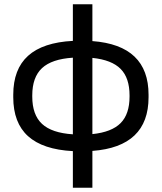

<svg xmlns="http://www.w3.org/2000/svg" viewBox="-20 -699 757 898"><path d="M42 -255.9Q42 -375.5 111.3 -438Q180.7 -500.5 320.8 -507.8V-679.2H412.1V-506.8Q674.8 -487.3 674.8 -255.9V-244.1Q674.8 -12.7 412.1 6.8V179.2H320.8V7.8Q180.7 0.5 111.3 -62Q42 -124.5 42 -244.1ZM130.9 -247.1Q130.9 -162.1 176.5 -119.6Q222.2 -77.1 320.8 -70.8V-429.2Q222.2 -422.9 176.5 -380.4Q130.9 -337.9 130.9 -252.9ZM412.1 -71.8Q502.4 -81.1 544.2 -123.3Q585.9 -165.5 585.9 -247.1V-252.9Q585.9 -334.5 544.2 -376.7Q502.4 -418.9 412.1 -428.2Z"/></svg>

Font: LT Wave Text
Style: Regular
Weight: 400
Designer: Daniel Lyons
Version: Version 2.5 (Glyphs App)